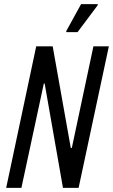

<svg xmlns="http://www.w3.org/2000/svg" viewBox="-20 -913 549 933"><path d="M10 0 156 -688H236L324 -194H329L434 -688H509L362 0H286L197 -507H193L84 0ZM302 -757V-762L374 -893H455V-888L357 -757Z"/></svg>

Font: Saira Condensed
Style: Italic
Weight: 400
Width: 3
Italic angle: -12°
Designer: Hector Gatti with collaboration of the Omnibus-Type team
Foundry: Omnibus-Type
Version: Version 1.100